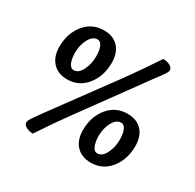

<svg xmlns="http://www.w3.org/2000/svg" viewBox="-156 -866 1089 1070"><g transform="rotate(30 388.0 -331.0)"><path d="M231 -604Q199 -604 178.5 -565Q158 -526 158 -478Q158 -441 168.5 -415Q179 -389 200 -389Q231 -389 251 -429Q271 -469 271 -519Q271 -555 261 -579.5Q251 -604 231 -604ZM577 -268Q545 -268 524.5 -229Q504 -190 504 -142Q504 -105 514.5 -79Q525 -53 546 -53Q577 -53 597 -93Q617 -133 617 -182Q617 -218 607 -243Q597 -268 577 -268ZM180 31Q155 31 136 20.5Q117 10 117 -6Q117 -17 136.5 -45.5Q156 -74 248 -199Q368 -362 464 -493Q529 -583 602 -693Q627 -693 646 -682.5Q665 -672 665 -656Q665 -651 662 -644Q659 -637 650 -624Q641 -611 632.5 -599.5Q624 -588 604.5 -562Q585 -536 569 -513L320 -171Q253 -80 180 31ZM540 10Q480 10 446 -26.5Q412 -63 412 -126Q412 -212 459.5 -270.5Q507 -329 583 -329Q643 -329 676.5 -293Q710 -257 710 -194Q710 -108 663 -49Q616 10 540 10ZM194 -326Q134 -326 100 -363Q66 -400 66 -463Q66 -549 113.5 -607.5Q161 -666 237 -666Q297 -666 330.5 -630Q364 -594 364 -530Q364 -444 316.5 -385Q269 -326 194 -326Z"/></g></svg>

Font: Overlock
Style: Bold Italic
Weight: 700
Version: Version 1.001